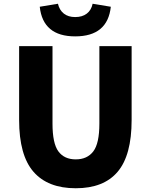

<svg xmlns="http://www.w3.org/2000/svg" viewBox="-20 -990 803 1024"><path d="M384 14Q235 14 158.5 -74Q82 -162 82 -350V-744H260V-331Q260 -225 291.5 -182.5Q323 -140 384 -140Q445 -140 477.5 -182.5Q510 -225 510 -331V-744H682V-350Q682 -162 607.5 -74Q533 14 384 14ZM289 -970Q297 -936 320.5 -917.5Q344 -899 381 -899Q419 -899 443 -917.5Q467 -936 474 -970L571 -954Q554 -796 381 -796Q209 -796 192 -954Z"/></svg>

Font: Kinto Sans Black
Style: Regular
Weight: 900
Designer: Authors: Ryoko NISHIZUKA  (kana & ideographs); Paul D. Hunt (Latin, Greek & Cyrillic); Wenlong ZHANG  (bopomofo); Sandol
Foundry: Adobe Systems Incorporated, ookami Inc.
Version: Version 0.001